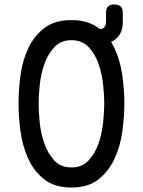

<svg xmlns="http://www.w3.org/2000/svg" viewBox="-20 -830 640 860"><path d="M300 -80Q348 -80 377 -111.5Q406 -143 421.5 -187.5Q437 -232 442 -281.5Q447 -331 447 -367Q447 -402 442 -450.5Q437 -499 421.5 -543.5Q406 -588 377 -619Q348 -650 300 -650Q252 -650 223 -618.5Q194 -587 178.5 -542.5Q163 -498 158 -449.5Q153 -401 153 -366Q153 -330 158 -281Q163 -232 178.5 -187.5Q194 -143 223 -111.5Q252 -80 300 -80ZM300 10Q225 10 178.5 -26.5Q132 -63 106.5 -119Q81 -175 72 -241Q63 -307 63 -367Q63 -425 71.5 -490.5Q80 -556 105.5 -611.5Q131 -667 177.5 -703.5Q224 -740 300 -740Q375 -740 421.5 -704Q468 -668 493.5 -612.5Q519 -557 528 -492Q537 -427 537 -368Q537 -308 528 -241.5Q519 -175 493 -119Q467 -63 421 -26.5Q375 10 300 10ZM412 -635Q395 -635 387 -643Q379 -651 379 -668Q379 -685 386.5 -692.5Q394 -700 411 -700H430Q441 -700 448 -709Q455 -718 455 -735V-773Q455 -792 464 -801Q473 -810 492 -810Q511 -810 520.5 -801Q530 -792 530 -773V-730Q530 -687 505 -661Q480 -635 435 -635Z"/></svg>

Font: Maple Mono
Style: Regular
Weight: 400
Monospace: yes
Designer: subframe7536
Version: Version 7.300